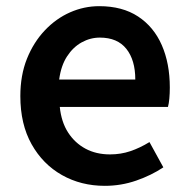

<svg xmlns="http://www.w3.org/2000/svg" viewBox="-20 -589 613 623"><path d="M320 14Q243 14 181 -21Q119 -56 82.5 -121Q46 -186 46 -277Q46 -345 67.5 -398.5Q89 -452 125.5 -490.5Q162 -529 207.5 -549Q253 -569 302 -569Q377 -569 428 -535.5Q479 -502 505 -442.5Q531 -383 531 -305Q531 -286 529.5 -269.5Q528 -253 525 -242H174Q179 -193 201 -159Q223 -125 257.5 -106.5Q292 -88 337 -88Q372 -88 403 -98.5Q434 -109 465 -128L510 -46Q471 -20 422 -3Q373 14 320 14ZM172 -331H419Q419 -394 390 -430.5Q361 -467 304 -467Q273 -467 245 -451.5Q217 -436 197.5 -406Q178 -376 172 -331Z"/></svg>

Font: Noto Sans KR SemiBold
Style: Regular
Weight: 600
Designer: Ryoko NISHIZUKA  (kana, bopomofo & ideographs); Paul D. Hunt (Latin, Greek & Cyrillic); Sandoll Communications , Soo-you
Foundry: Adobe
Version: Version 2.004-H2;hotconv 1.0.118;makeotfexe 2.5.65603